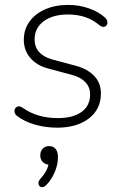

<svg xmlns="http://www.w3.org/2000/svg" viewBox="-20 -512 508 782"><path d="M49 -40Q38 -49 39 -61Q40 -73 50 -77.5Q60 -82 74 -72Q132 -31 216 -31Q277 -31 312 -56Q347 -81 347 -128Q347 -157 327.5 -177.5Q308 -198 273 -207L176 -233Q130 -245 103.5 -276Q77 -307 77 -350Q77 -392 100 -424Q123 -456 164 -474Q205 -492 258 -492Q302 -492 342 -478Q382 -464 407 -441Q418 -431 417.5 -419Q417 -407 406.5 -403.5Q396 -400 384 -410Q334 -453 257 -453Q195 -453 158 -425.5Q121 -398 121 -351Q121 -321 139 -300.5Q157 -280 192 -270L289 -244Q337 -231 364 -202.5Q391 -174 391 -131Q391 -67 342 -29.5Q293 8 213 8Q165 8 122 -4.5Q79 -17 49 -40ZM144 217Q160 199 168 184Q176 169 179 150L184 159Q166 159 155 148.5Q144 138 144 121Q144 104 154 93.5Q164 83 180 83Q197 83 206.5 94.5Q216 106 216 128Q216 159 202.5 190Q189 221 168 242Q158 252 148.5 250Q139 248 137 237.5Q135 227 144 217Z"/></svg>

Font: SN Pro Thin
Style: Italic
Weight: 200
Italic angle: -9°
Designer: Tobias Whetton
Foundry: Supernotes
Version: Version 1.003;Glyphs 3.3 (3324)